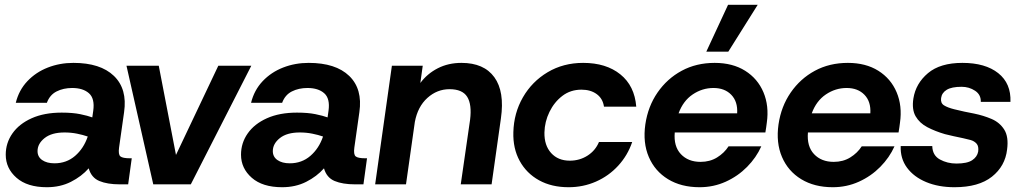

<svg xmlns="http://www.w3.org/2000/svg" viewBox="-20 -771 4275 803"><path d="M176 12Q94 12 49 -27.5Q4 -67 4 -124Q4 -173 32 -213Q60 -253 112.5 -276.5Q165 -300 238 -300Q284 -300 315.5 -293.5Q347 -287 366 -280L370 -308Q377 -359 352 -381Q327 -403 282 -403Q245 -403 216.5 -388.5Q188 -374 176 -341H46Q59 -394 94.5 -431.5Q130 -469 180 -488.5Q230 -508 287 -508Q400 -508 456.5 -453.5Q513 -399 499 -302L478 -154Q474 -125 483.5 -117Q493 -109 524 -109H531L516 0H481Q429 0 395.5 -14Q362 -28 351 -67Q321 -33 276.5 -10.5Q232 12 176 12ZM137 -139Q137 -115 156.5 -101.5Q176 -88 208 -88Q258 -88 294 -119Q330 -150 347 -200Q327 -207 302 -212Q277 -217 250 -217Q196 -217 166.5 -193.5Q137 -170 137 -139Z M621 0 509 -496H644L716 -123L893 -496H1031L778 0Z M1160 12Q1078 12 1033 -27.5Q988 -67 988 -124Q988 -173 1016 -213Q1044 -253 1096.5 -276.5Q1149 -300 1222 -300Q1268 -300 1299.5 -293.5Q1331 -287 1350 -280L1354 -308Q1361 -359 1336 -381Q1311 -403 1266 -403Q1229 -403 1200.5 -388.5Q1172 -374 1160 -341H1030Q1043 -394 1078.5 -431.5Q1114 -469 1164 -488.5Q1214 -508 1271 -508Q1384 -508 1440.5 -453.5Q1497 -399 1483 -302L1462 -154Q1458 -125 1467.5 -117Q1477 -109 1508 -109H1515L1500 0H1465Q1413 0 1379.5 -14Q1346 -28 1335 -67Q1305 -33 1260.5 -10.5Q1216 12 1160 12ZM1121 -139Q1121 -115 1140.5 -101.5Q1160 -88 1192 -88Q1242 -88 1278 -119Q1314 -150 1331 -200Q1311 -207 1286 -212Q1261 -217 1234 -217Q1180 -217 1150.5 -193.5Q1121 -170 1121 -139Z M1907 0 1946 -270Q1954 -334 1934 -366Q1914 -398 1860 -398Q1808 -398 1767.5 -361.5Q1727 -325 1715 -261L1678 0H1549L1619 -496H1748L1738 -424Q1767 -463 1811 -485.5Q1855 -508 1910 -508Q2004 -508 2047.5 -448Q2091 -388 2075 -276L2036 0Z M2358 12Q2287 12 2234.5 -17Q2182 -46 2153.5 -98Q2125 -150 2127 -218Q2129 -298 2167 -364Q2205 -430 2270.5 -469Q2336 -508 2419 -508Q2515 -508 2574.5 -460Q2634 -412 2641 -325H2506Q2501 -359 2475.5 -377.5Q2450 -396 2412 -396Q2366 -396 2332 -370Q2298 -344 2278 -303Q2258 -262 2257 -217Q2256 -163 2285 -131Q2314 -99 2363 -99Q2404 -99 2437 -120Q2470 -141 2485 -177H2624Q2605 -121 2565.5 -78Q2526 -35 2472.5 -11.5Q2419 12 2358 12Z M2906 12Q2829 12 2774 -21.5Q2719 -55 2693.5 -114.5Q2668 -174 2679 -251Q2690 -326 2730 -384Q2770 -442 2831 -475Q2892 -508 2969 -508Q3044 -508 3096.5 -475Q3149 -442 3173 -385Q3197 -328 3187 -258Q3186 -250 3184.5 -239Q3183 -228 3181 -217H2802Q2797 -159 2827.5 -126.5Q2858 -94 2910 -94Q2949 -94 2979 -112.5Q3009 -131 3027 -159H3164Q3143 -112 3104.5 -73Q3066 -34 3015 -11Q2964 12 2906 12ZM2964 -403Q2917 -403 2877 -376Q2837 -349 2818 -297H3063Q3066 -346 3038.5 -374.5Q3011 -403 2964 -403ZM2934 -555 3025 -751H3149L3026 -555Z M3463 12Q3386 12 3331 -21.5Q3276 -55 3250.5 -114.5Q3225 -174 3236 -251Q3247 -326 3287 -384Q3327 -442 3388 -475Q3449 -508 3526 -508Q3601 -508 3653.5 -475Q3706 -442 3730 -385Q3754 -328 3744 -258Q3743 -250 3741.5 -239Q3740 -228 3738 -217H3359Q3354 -159 3384.5 -126.5Q3415 -94 3467 -94Q3506 -94 3536 -112.5Q3566 -131 3584 -159H3721Q3700 -112 3661.5 -73Q3623 -34 3572 -11Q3521 12 3463 12ZM3521 -403Q3474 -403 3434 -376Q3394 -349 3375 -297H3620Q3623 -346 3595.5 -374.5Q3568 -403 3521 -403Z M3972 12Q3905 12 3853.5 -9.5Q3802 -31 3773.5 -69.5Q3745 -108 3747 -160H3879Q3880 -121 3911 -104Q3942 -87 3980 -87Q4025 -87 4046 -101Q4067 -115 4071 -137Q4074 -159 4064.5 -170Q4055 -181 4039 -185.5Q4023 -190 4008 -193Q3991 -196 3968 -201.5Q3945 -207 3932 -210Q3891 -222 3858.5 -239Q3826 -256 3809.5 -284.5Q3793 -313 3800 -359Q3810 -422 3861 -465Q3912 -508 4005 -508Q4101 -508 4155 -465Q4209 -422 4206 -345H4082Q4083 -375 4058 -391.5Q4033 -408 4002 -408Q3960 -408 3939.5 -395.5Q3919 -383 3916 -361Q3913 -340 3928 -330.5Q3943 -321 3971 -314Q3987 -310 4014 -304Q4041 -298 4054 -296Q4093 -288 4127 -273.5Q4161 -259 4180 -229Q4199 -199 4192 -146Q4184 -76 4128.5 -32Q4073 12 3972 12Z"/></svg>

Font: Host Grotesk
Style: Bold Italic
Weight: 700
Italic angle: -8°
Designer: Doğukan Karapınar
Foundry: Element Type
Version: Version 1.003; ttfautohint (v1.8.4.7-5d5b)